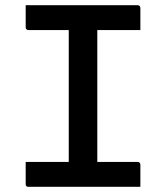

<svg xmlns="http://www.w3.org/2000/svg" viewBox="-20 -720 640 740"><path d="M355 -56H242L245 -87Q245 -105 245 -126Q245 -147 245 -165Q245 -225 245 -284.5Q245 -344 245 -403.5Q245 -463 245 -523Q245 -583 245 -644H360L355 -613Q355 -597 355 -578Q355 -559 355 -542Q355 -481 355 -420.5Q355 -360 355 -299Q355 -238 355 -177.5Q355 -117 355 -56ZM521 0H90Q87 0 85 -0.5Q83 -1 81.5 -2.5Q80 -4 79.5 -6Q79 -8 79 -11Q79 -26 79 -40Q79 -54 79 -67.5Q79 -81 79 -96H510Q514 -96 516 -94.5Q518 -93 519.5 -91Q521 -89 521 -85Q521 -70 521 -56.5Q521 -43 521 -29Q521 -15 521 0ZM79 -700H510Q515 -700 518 -697Q521 -694 521 -689Q521 -677 521 -666.5Q521 -656 521 -646Q521 -636 521 -625.5Q521 -615 521 -604H90Q85 -604 82 -607Q79 -610 79 -615Q79 -626 79 -636.5Q79 -647 79 -657Q79 -667 79 -678Q79 -689 79 -700Z"/></svg>

Font: Recursive Monospace Medium
Style: Regular
Weight: 500
Version: Version 1.047